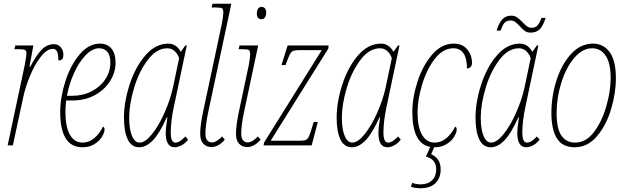

<svg xmlns="http://www.w3.org/2000/svg" viewBox="-20 -780 3357 1030"><path d="M112 -428Q122 -481 122 -495Q122 -508 114 -512Q106 -516 77 -516H57L62 -536H159L138 -422H142Q178 -489 206 -516Q234 -543 270 -543Q292 -543 306 -526.5Q320 -510 320 -486Q320 -471 314.5 -463.5Q309 -456 293 -456Q293 -491 285.5 -504.5Q278 -518 264 -518Q233 -518 200.5 -477.5Q168 -437 142.5 -376.5Q117 -316 105 -260L49 0H21Z M303 -179Q303 -257 330.5 -343.5Q358 -430 407 -488Q456 -546 516 -546Q556 -546 578 -519Q600 -492 600 -444Q600 -392 570.5 -345Q541 -298 488.5 -269.5Q436 -241 369 -241H335Q331 -207 331 -179Q331 -98 355.5 -56.5Q380 -15 423 -15Q458 -15 486 -39Q514 -63 532 -100Q536 -100 538.5 -96Q541 -92 541 -86Q541 -69 527 -46Q513 -23 486 -6.5Q459 10 422 10Q303 10 303 -179ZM367 -266Q424 -266 471 -290Q518 -314 545 -355Q572 -396 572 -444Q572 -483 556 -502Q540 -521 512 -521Q475 -521 439 -483.5Q403 -446 376.5 -386.5Q350 -327 339 -266Z M645 -149Q645 -232 675 -325.5Q705 -419 759.5 -482.5Q814 -546 883 -546Q925 -546 950 -502L974 -536H982L912 -204Q896 -128 896 -69Q896 -15 921 -15Q945 -15 974 -48L989 -31Q974 -11 954 -0.5Q934 10 917 10Q869 10 869 -68Q869 -90 878 -151H875Q836 -64 800 -27Q764 10 727 10Q685 10 665 -32.5Q645 -75 645 -149ZM907 -307 941 -468Q932 -493 915.5 -507Q899 -521 878 -521Q820 -521 773 -459Q726 -397 699.5 -309Q673 -221 673 -149Q673 -87 688 -51Q703 -15 729 -15Q759 -15 795.5 -60.5Q832 -106 862.5 -175Q893 -244 907 -307Z M1054 -63Q1054 -108 1070 -183L1170 -652Q1178 -694 1178 -712Q1178 -731 1171 -735.5Q1164 -740 1135 -740H1115L1120 -760H1221L1098 -183Q1082 -108 1082 -63Q1082 -38 1092 -27Q1102 -16 1117 -16Q1130 -16 1145 -25.5Q1160 -35 1171 -48L1186 -31Q1172 -13 1152.5 -2Q1133 9 1115 9Q1088 9 1071 -8.5Q1054 -26 1054 -63Z M1358 -707Q1358 -724 1364.5 -733.5Q1371 -743 1384 -743Q1394 -743 1401 -735.5Q1408 -728 1408 -713Q1408 -695 1401 -686Q1394 -677 1383 -677Q1358 -677 1358 -707ZM1246 -63Q1246 -108 1262 -183L1314 -428Q1322 -470 1322 -488Q1322 -507 1315 -511.5Q1308 -516 1279 -516H1260L1265 -536H1365L1290 -183Q1274 -108 1274 -63Q1274 -38 1284 -27Q1294 -16 1309 -16Q1322 -16 1337 -25.5Q1352 -35 1363 -48L1378 -31Q1364 -13 1344.5 -2Q1325 9 1307 9Q1280 9 1263 -8.5Q1246 -26 1246 -63Z M1397 -16 1706 -511H1587Q1564 -511 1554 -507.5Q1544 -504 1536.5 -491Q1529 -478 1516 -442L1512 -431H1490L1523 -536H1743L1741 -519L1432 -25H1585Q1610 -25 1620 -29Q1630 -33 1637 -47.5Q1644 -62 1656 -103L1663 -126H1685L1652 0H1394Z M1786 -149Q1786 -232 1816 -325.5Q1846 -419 1900.5 -482.5Q1955 -546 2024 -546Q2066 -546 2091 -502L2115 -536H2123L2053 -204Q2037 -128 2037 -69Q2037 -15 2062 -15Q2086 -15 2115 -48L2130 -31Q2115 -11 2095 -0.5Q2075 10 2058 10Q2010 10 2010 -68Q2010 -90 2019 -151H2016Q1977 -64 1941 -27Q1905 10 1868 10Q1826 10 1806 -32.5Q1786 -75 1786 -149ZM2048 -307 2082 -468Q2073 -493 2056.5 -507Q2040 -521 2019 -521Q1961 -521 1914 -459Q1867 -397 1840.5 -309Q1814 -221 1814 -149Q1814 -87 1829 -51Q1844 -15 1870 -15Q1900 -15 1936.5 -60.5Q1973 -106 2003.5 -175Q2034 -244 2048 -307Z M2512 -443Q2512 -429 2505 -421Q2498 -413 2485 -413Q2485 -467 2466.5 -494Q2448 -521 2412 -521Q2356 -521 2312 -463.5Q2268 -406 2244 -324.5Q2220 -243 2220 -178Q2220 -97 2244.5 -56Q2269 -15 2312 -15Q2347 -15 2375 -39Q2403 -63 2421 -100Q2425 -100 2427.5 -96Q2430 -92 2430 -86Q2430 -69 2416 -46Q2402 -23 2375 -6.5Q2348 10 2311 10H2309L2293 47Q2318 59 2331 78.5Q2344 98 2344 129Q2344 175 2316 202.5Q2288 230 2234 230Q2225 230 2210 228Q2195 226 2184 221L2192 201Q2213 209 2236 209Q2275 209 2297.5 187.5Q2320 166 2320 129Q2320 74 2265 60L2288 8Q2192 -9 2192 -179Q2192 -257 2220 -343Q2248 -429 2298.5 -487.5Q2349 -546 2414 -546Q2461 -546 2486.5 -515Q2512 -484 2512 -443Z M2531 -149Q2531 -232 2561 -325.5Q2591 -419 2645.5 -482.5Q2700 -546 2769 -546Q2811 -546 2836 -502L2860 -536H2868L2798 -204Q2782 -128 2782 -69Q2782 -15 2807 -15Q2831 -15 2860 -48L2875 -31Q2860 -11 2840 -0.5Q2820 10 2803 10Q2755 10 2755 -68Q2755 -90 2764 -151H2761Q2722 -64 2686 -27Q2650 10 2613 10Q2571 10 2551 -32.5Q2531 -75 2531 -149ZM2793 -307 2827 -468Q2818 -493 2801.5 -507Q2785 -521 2764 -521Q2706 -521 2659 -459Q2612 -397 2585.5 -309Q2559 -221 2559 -149Q2559 -87 2574 -51Q2589 -15 2615 -15Q2645 -15 2681.5 -60.5Q2718 -106 2748.5 -175Q2779 -244 2793 -307ZM2768 -640Q2754 -655 2743.5 -662.5Q2733 -670 2719 -670Q2697 -670 2686 -657Q2675 -644 2666 -616H2644Q2657 -658 2675.5 -677Q2694 -696 2723 -696Q2740 -696 2753 -687.5Q2766 -679 2782 -662Q2797 -646 2807.5 -638.5Q2818 -631 2833 -631Q2853 -631 2864.5 -645Q2876 -659 2885 -684H2907Q2894 -642 2876 -623.5Q2858 -605 2826 -605Q2808 -605 2795.5 -614Q2783 -623 2768 -640Z M2938 -174Q2938 -265 2966 -351Q2994 -437 3044.5 -491.5Q3095 -546 3161 -546Q3217 -546 3250.5 -500.5Q3284 -455 3284 -361Q3284 -280 3258 -193.5Q3232 -107 3182 -48.5Q3132 10 3063 10Q2998 10 2968 -37Q2938 -84 2938 -174ZM3256 -360Q3256 -442 3229 -481.5Q3202 -521 3157 -521Q3104 -521 3060 -468.5Q3016 -416 2991 -335.5Q2966 -255 2966 -174Q2966 -88 2992.5 -51.5Q3019 -15 3065 -15Q3124 -15 3167 -72.5Q3210 -130 3233 -211.5Q3256 -293 3256 -360Z"/></svg>

Font: Noto Serif CondThin
Style: Italic
Weight: 250
Width: 3
Italic angle: -12°
Designer: Monotype Design Team
Foundry: Monotype Imaging Inc.
Version: Version 1.001